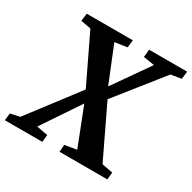

<svg xmlns="http://www.w3.org/2000/svg" viewBox="-195 -907 1072 1071"><g transform="rotate(30 341.0 -371.5)"><path d="M-32.4 0 -27 -46.5 33.2 -59.6 272 -373.2 371.7 -450.3 534 -682.2 463.2 -693.6 468.2 -743H713.1L707.3 -693.6L640 -682.5L404.5 -386.8L304 -301L141.9 -59.9L213.9 -46.5L209.2 0ZM319.8 0 323.5 -46.5 400 -59.2 305.4 -301 273.4 -373.2 125 -681.9 60 -693.6 66.4 -743H363.3L357.6 -694.3L278.8 -682.9L373 -450.3L405.8 -386.8L562.5 -59.9L632.7 -46.5L627.6 0Z"/></g></svg>

Font: Merriweather 7pt Light
Style: Italic
Weight: 300
Italic angle: -7.8°
Designer: Eben Sorkin
Foundry: Eben Sorkin
Version: Version 2.200;gftools[0.9.31]